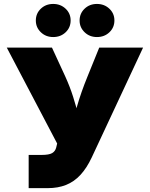

<svg xmlns="http://www.w3.org/2000/svg" viewBox="-20 -974 775 994"><path d="M128.4 0V-171.9H194.8Q233.9 -171.9 250 -181.4Q266.1 -190.9 271 -210.4L275.9 -231L15.1 -727.5H249L317.9 -578.1Q342.3 -524.4 358.6 -472.7Q375 -420.9 386 -375.2Q397 -329.6 404.8 -294.4H342.3Q356.9 -347.2 378.2 -421.4Q399.4 -495.6 433.1 -578.1L493.7 -727.5H720.7L455.1 -159.2Q429.2 -104 396.5 -68.6Q363.8 -33.2 322 -16.6Q280.3 0 227.5 0ZM481.9 -782.2Q443.8 -782.2 418 -807.1Q392.1 -832 392.1 -867.7Q392.1 -904.3 418 -929Q443.8 -953.6 481.9 -953.6Q520 -953.6 546.1 -929Q572.3 -904.3 572.3 -868.2Q572.3 -831.5 546.4 -806.9Q520.5 -782.2 481.9 -782.2ZM255.4 -782.2Q217.3 -782.2 191.4 -807.1Q165.5 -832 165.5 -867.7Q165.5 -904.3 191.4 -929Q217.3 -953.6 255.4 -953.6Q293.5 -953.6 319.6 -929Q345.7 -904.3 345.7 -868.2Q345.7 -831.5 319.8 -806.9Q293.9 -782.2 255.4 -782.2Z"/></svg>

Font: Inter 20pt Black
Style: Regular
Weight: 900
Version: Version 4.001;git-66647c0bb